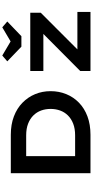

<svg xmlns="http://www.w3.org/2000/svg" viewBox="416 -1231 815 1687"><g transform="rotate(-90 823.5 -387.5)"><path d="M145 0V-700H483Q573 -700 644 -673Q715 -646 764.5 -597.5Q814 -549 840 -486Q866 -423 866 -350Q866 -277 840 -213Q814 -149 764.5 -101Q715 -53 644 -26.5Q573 0 483 0ZM295 -109 279 -135H478Q537 -135 580.5 -152Q624 -169 653 -198.5Q682 -228 696 -267Q710 -306 710 -350Q710 -395 696 -433.5Q682 -472 653 -501.5Q624 -531 580.5 -548Q537 -565 478 -565H276L295 -589ZM1043 0V-90L1407 -452L1418 -414H1043V-529H1555V-437L1202 -84L1188 -115H1562V0ZM1257 -607 1128 -731 1179 -775 1318 -693H1288L1427 -775L1478 -731L1349 -607Z"/></g></svg>

Font: Lexend Mega SemiBold
Style: Regular
Weight: 600
Designer: Bonnie Shaver-Troup, Thomas Jockin
Foundry: Lexend
Version: Version 1.007